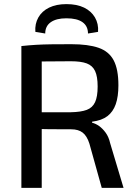

<svg xmlns="http://www.w3.org/2000/svg" viewBox="-20 -914 663 934"><path d="M327 -699Q409 -699 459.5 -681.5Q510 -664 533 -620.5Q556 -577 556 -499Q556 -444 543 -407Q530 -370 502.5 -349Q475 -328 428 -322V-317Q445 -313 462 -301Q479 -289 494 -268.5Q509 -248 516 -217L581 0H475L415 -215Q403 -253 382 -269Q361 -285 327 -285Q264 -285 219 -285.5Q174 -286 143.5 -287Q113 -288 94 -288L97 -368H325Q374 -369 402 -379.5Q430 -390 442.5 -417Q455 -444 455 -493Q455 -542 442.5 -568.5Q430 -595 402 -605.5Q374 -616 325 -616Q241 -616 180 -615Q119 -614 98 -614L84 -690Q122 -694 156 -696Q190 -698 230.5 -698.5Q271 -699 327 -699ZM183 -690V0H84V-690ZM200 -751 152 -759Q149 -798 166.5 -829Q184 -860 219 -877Q254 -894 303 -894Q354 -894 389 -877Q424 -860 442 -829Q460 -798 457 -759L408 -751Q408 -787 381.5 -806Q355 -825 303 -825Q254 -825 227 -806Q200 -787 200 -751Z"/></svg>

Font: Exo 2 Medium
Style: Regular
Weight: 500
Designer: Natanael Gama
Foundry: Natanael Gama
Version: Version 2.010